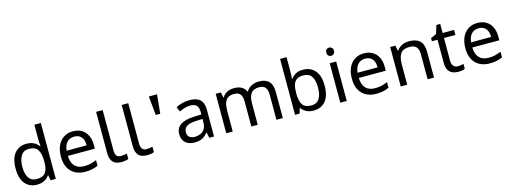

<svg xmlns="http://www.w3.org/2000/svg" viewBox="-10 -1635 6698 2521"><g transform="rotate(-15 3338.5 -375.0)"><path d="M275 10Q175 10 115 -59.5Q55 -129 55 -267Q55 -405 115.5 -475.5Q176 -546 276 -546Q318 -546 349 -535.5Q380 -525 403 -507Q426 -489 442 -467H448Q447 -480 444.5 -505.5Q442 -531 442 -546V-760H530V0H459L446 -72H442Q426 -49 403 -30.5Q380 -12 348.5 -1Q317 10 275 10ZM289 -63Q374 -63 408.5 -109.5Q443 -156 443 -250V-266Q443 -366 410 -419.5Q377 -473 288 -473Q217 -473 181.5 -416.5Q146 -360 146 -265Q146 -169 181.5 -116Q217 -63 289 -63Z M907 -546Q976 -546 1025.5 -516Q1075 -486 1101.5 -431.5Q1128 -377 1128 -304V-251H761Q763 -160 807.5 -112.5Q852 -65 932 -65Q983 -65 1022.5 -74.5Q1062 -84 1104 -102V-25Q1063 -7 1023 1.5Q983 10 928 10Q852 10 793.5 -21Q735 -52 702.5 -113.5Q670 -175 670 -264Q670 -352 699.5 -415Q729 -478 782.5 -512Q836 -546 907 -546ZM906 -474Q843 -474 806.5 -433.5Q770 -393 763 -321H1036Q1036 -367 1022 -401Q1008 -435 979.5 -454.5Q951 -474 906 -474Z M1422 10Q1378 10 1343.5 -4.5Q1309 -19 1289 -55.5Q1269 -92 1269 -157V-714H1358V-165Q1358 -117 1376.5 -93Q1395 -69 1435 -69Q1457 -69 1480.5 -72.5Q1504 -76 1517 -80V-6Q1503 1 1475.5 5.5Q1448 10 1422 10Z M1770 10Q1726 10 1691.5 -4.5Q1657 -19 1637 -55.5Q1617 -92 1617 -157V-714H1706V-165Q1706 -117 1724.5 -93Q1743 -69 1783 -69Q1805 -69 1828.5 -72.5Q1852 -76 1865 -80V-6Q1851 1 1823.5 5.5Q1796 10 1770 10Z M2015 -471 1990 -729H2101L2076 -471Z M2489 -545Q2587 -545 2634 -502Q2681 -459 2681 -365V0H2617L2600 -76H2596Q2573 -47 2548.5 -27.5Q2524 -8 2492.5 1Q2461 10 2416 10Q2368 10 2329.5 -7Q2291 -24 2269 -59.5Q2247 -95 2247 -149Q2247 -229 2310 -272.5Q2373 -316 2504 -320L2595 -323V-355Q2595 -422 2566 -448Q2537 -474 2484 -474Q2442 -474 2404 -461.5Q2366 -449 2333 -433L2306 -499Q2341 -518 2389 -531.5Q2437 -545 2489 -545ZM2515 -259Q2415 -255 2376.5 -227Q2338 -199 2338 -148Q2338 -103 2365.5 -82Q2393 -61 2436 -61Q2504 -61 2549 -98.5Q2594 -136 2594 -214V-262Z M3435 -546Q3526 -546 3571 -499.5Q3616 -453 3616 -349V0H3529V-345Q3529 -408 3502.5 -440Q3476 -472 3420 -472Q3342 -472 3308.5 -427Q3275 -382 3275 -296V0H3188V-345Q3188 -387 3176 -415.5Q3164 -444 3140 -458Q3116 -472 3078 -472Q3024 -472 2993 -449.5Q2962 -427 2948.5 -384Q2935 -341 2935 -278V0H2847V-536H2918L2931 -463H2936Q2953 -491 2977.5 -509.5Q3002 -528 3032 -537Q3062 -546 3094 -546Q3156 -546 3197.5 -524Q3239 -502 3258 -456H3263Q3290 -502 3336.5 -524Q3383 -546 3435 -546Z M3870 -575Q3870 -541 3868.5 -511.5Q3867 -482 3865 -465H3870Q3893 -499 3933 -522Q3973 -545 4036 -545Q4136 -545 4196.5 -475.5Q4257 -406 4257 -268Q4257 -176 4229.5 -114Q4202 -52 4152 -21Q4102 10 4036 10Q3973 10 3933 -13Q3893 -36 3870 -68H3863L3845 0H3782V-760H3870ZM4021 -472Q3964 -472 3931 -450.5Q3898 -429 3884 -384.5Q3870 -340 3870 -271V-267Q3870 -168 3902.5 -115.5Q3935 -63 4023 -63Q4095 -63 4130.5 -116Q4166 -169 4166 -269Q4166 -370 4130.5 -421Q4095 -472 4021 -472Z M4485 -536V0H4397V-536ZM4442 -737Q4462 -737 4477.5 -723.5Q4493 -710 4493 -681Q4493 -653 4477.5 -639Q4462 -625 4442 -625Q4420 -625 4405 -639Q4390 -653 4390 -681Q4390 -710 4405 -723.5Q4420 -737 4442 -737Z M4862 -546Q4931 -546 4980.5 -516Q5030 -486 5056.5 -431.5Q5083 -377 5083 -304V-251H4716Q4718 -160 4762.5 -112.5Q4807 -65 4887 -65Q4938 -65 4977.5 -74.5Q5017 -84 5059 -102V-25Q5018 -7 4978 1.5Q4938 10 4883 10Q4807 10 4748.5 -21Q4690 -52 4657.5 -113.5Q4625 -175 4625 -264Q4625 -352 4654.5 -415Q4684 -478 4737.5 -512Q4791 -546 4862 -546ZM4861 -474Q4798 -474 4761.5 -433.5Q4725 -393 4718 -321H4991Q4991 -367 4977 -401Q4963 -435 4934.5 -454.5Q4906 -474 4861 -474Z M5477 -546Q5573 -546 5622 -499.5Q5671 -453 5671 -349V0H5584V-343Q5584 -408 5555 -440Q5526 -472 5464 -472Q5375 -472 5341 -422Q5307 -372 5307 -278V0H5219V-536H5290L5303 -463H5308Q5326 -491 5352.5 -509.5Q5379 -528 5411 -537Q5443 -546 5477 -546Z M6016 -62Q6036 -62 6057 -65.5Q6078 -69 6091 -73V-6Q6077 1 6051 5.5Q6025 10 6001 10Q5959 10 5923.5 -4.5Q5888 -19 5866 -55Q5844 -91 5844 -156V-468H5768V-510L5845 -545L5880 -659H5932V-536H6087V-468H5932V-158Q5932 -109 5955.5 -85.5Q5979 -62 6016 -62Z M6405 -546Q6474 -546 6523.5 -516Q6573 -486 6599.5 -431.5Q6626 -377 6626 -304V-251H6259Q6261 -160 6305.5 -112.5Q6350 -65 6430 -65Q6481 -65 6520.5 -74.5Q6560 -84 6602 -102V-25Q6561 -7 6521 1.5Q6481 10 6426 10Q6350 10 6291.5 -21Q6233 -52 6200.5 -113.5Q6168 -175 6168 -264Q6168 -352 6197.5 -415Q6227 -478 6280.5 -512Q6334 -546 6405 -546ZM6404 -474Q6341 -474 6304.5 -433.5Q6268 -393 6261 -321H6534Q6534 -367 6520 -401Q6506 -435 6477.5 -454.5Q6449 -474 6404 -474Z"/></g></svg>

Font: ltelugu85
Style: Book
Weight: 400
Designer: Jelle Bosma - Monotype Design Team
Foundry: Monotype Imaging Inc.
Version: Version 2.003